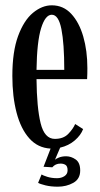

<svg xmlns="http://www.w3.org/2000/svg" viewBox="-20 -549 378 723"><path d="M197.5 154Q171.5 154 151.2 149Q131 144 123.5 139.5L136.5 108Q141.5 111.5 158 116.8Q174.5 122 195 122Q211 122 222.8 114.2Q234.5 106.5 234.5 92.5Q234.5 77 226.8 72Q219 67 208 67Q188.5 67 177 81L144 79L170.5 10.5Q122.5 8 90.5 -27.8Q58.5 -63.5 42.5 -124.5Q26.5 -185.5 26.5 -263Q26.5 -354.5 48.2 -413.5Q70 -472.5 104.2 -500.8Q138.5 -529 175 -529Q218.5 -529 248.2 -497Q278 -465 293.5 -411.5Q309 -358 309 -292.5Q309 -282 308.8 -271.8Q308.5 -261.5 308 -251H117.5Q118.5 -144 133 -85Q147.5 -26 186.5 -26Q219 -26 237.2 -45Q255.5 -64 263 -82L293 -63Q284.5 -40 261.5 -20.2Q238.5 -0.5 206.5 7L187 52.5Q189.5 49.5 201.2 44.5Q213 39.5 229 39.5Q248 39.5 265 51.5Q282 63.5 282 93Q282 125 256 139.5Q230 154 197.5 154ZM175 -493.5Q150.5 -493.5 134.8 -442.8Q119 -392 117.5 -286H222Q222 -385.5 211.2 -439.5Q200.5 -493.5 175 -493.5Z"/></svg>

Font: Imbue 10pt Medium
Style: Regular
Weight: 500
Designer: Tyler Finck
Foundry: Etcetera Type Company
Version: Version 1.102; ttfautohint (v1.8.3)